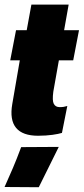

<svg xmlns="http://www.w3.org/2000/svg" viewBox="-46 -576 360 825"><path d="M117.7 7.3C164.1 7.3 200.7 1 220.2 -4.9L243.2 -120.6C231.9 -117.2 224.1 -115.7 210.4 -115.7C198.2 -115.7 189.9 -120.6 185.1 -129.9C180.2 -139.2 179.7 -156.2 183.1 -182.1L207 -316.9H268.6L293.5 -446.3H229.5L249 -556.2H88.9L68.8 -446.3H22.9L-2 -316.9H39.1L6.8 -129.4C-9.3 -37.6 29.3 7.3 117.7 7.3ZM120.6 228.5 206.5 55.2 44.9 56.2C15.6 134.8 3.4 159.7 -26.4 227.5Z"/></svg>

Font: Roboto Flex Super Cond Black
Style: Italic
Weight: 900
Width: 3
Italic angle: -10°
Designer: Berlow after Robertson
Foundry: Google
Version: Version 3.200;Glyphs 3.3 (3311)